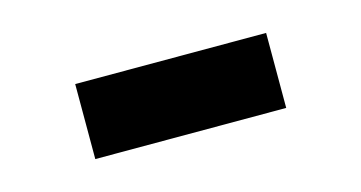

<svg xmlns="http://www.w3.org/2000/svg" viewBox="-31 -476 512 272"><g transform="rotate(-15 225.0 -340.0)"><path d="M85 -285V-395H365V-285Z"/></g></svg>

Font: Iosevka Etoile Extrabold
Style: Regular
Weight: 800
Designer: Belleve Invis
Foundry: Belleve Invis
Version: Version 22.1.2; ttfautohint (v1.8.4)